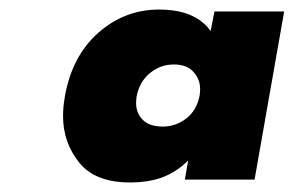

<svg xmlns="http://www.w3.org/2000/svg" viewBox="-20 -731 615 402"><path d="M116 -530Q131 -614 186 -662.5Q241 -711 313 -711Q389 -711 421 -666L429 -707H575L513 -355H367L374 -395Q351 -372 322 -360.5Q293 -349 252 -349Q179 -349 145.5 -391Q112 -433 112 -488Q112 -508 116 -530ZM266 -529Q265 -522 265 -515Q265 -494 279 -480Q293 -466 321 -466Q348 -466 370 -483Q392 -500 398 -531Q399 -538 399 -545Q399 -565 385 -580.5Q371 -596 344 -596Q316 -596 294 -578Q272 -560 266 -529Z"/></svg>

Font: Fz Poppins ExtBd
Style: Italic
Weight: 800
Italic angle: -10°
Designer: Ninad Kale (Devanagari), Jonny Pinhorn (Latin)
Foundry: Indian Type Foundry
Version: Vit hóa bi Vntype.Com & FontZin.Com